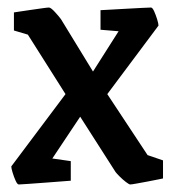

<svg xmlns="http://www.w3.org/2000/svg" viewBox="-20 -480 464 510"><path d="M30 10Q26 10 21.5 0Q17 -10 13.5 -21.5Q10 -33 10 -38L154 -230L54 -388L17 -399V-447Q17 -447 30 -449Q43 -451 60.5 -453.5Q78 -456 92 -458Q106 -460 110 -460Q115 -460 126 -448Q137 -436 142 -429L227 -290L295 -397L247 -401V-453Q247 -453 266 -454Q285 -455 310.5 -456.5Q336 -458 357 -459Q378 -460 381 -460Q385 -460 389.5 -450Q394 -440 397.5 -428.5Q401 -417 401 -412L265 -230L372 -68L413 -54V-6Q413 -6 401 -3.5Q389 -1 373 2Q357 5 343 7.5Q329 10 326 10Q323 10 314.5 3.5Q306 -3 298 -11Q290 -19 287 -23L193 -170L119 -59L168 -52V0Q168 0 148.5 1.5Q129 3 102.5 5Q76 7 54.5 8.5Q33 10 30 10Z"/></svg>

Font: Grenze Gotisch Medium
Style: Regular
Weight: 500
Designer: Renata Polastri
Foundry: Omnibus-Type
Version: Version 1.001